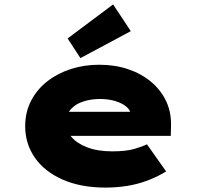

<svg xmlns="http://www.w3.org/2000/svg" viewBox="-20 -839 902 869"><path d="M457 10Q346 10 264 -26Q182 -62 138 -125Q94 -188 94 -268Q94 -331 120.5 -382.5Q147 -434 193.5 -470.5Q240 -507 300.5 -526.5Q361 -546 429 -546Q500 -546 559.5 -526Q619 -506 663.5 -469Q708 -432 732 -381Q756 -330 754 -268L753 -224H222L199 -333H592L573 -301V-319Q571 -340 552 -356Q533 -372 502 -381.5Q471 -391 433 -391Q392 -391 356.5 -379.5Q321 -368 300 -344Q279 -320 279 -284Q279 -248 303.5 -219Q328 -190 375 -172Q422 -154 488 -154Q552 -154 590 -165.5Q628 -177 645 -186L732 -63Q691 -38 646.5 -21.5Q602 -5 555 2.5Q508 10 457 10ZM344 -576 286 -665 492 -819 572 -698Z"/></svg>

Font: Lexend Tera Black
Style: Regular
Weight: 900
Version: Version 1.007